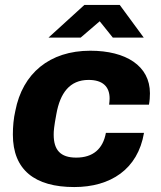

<svg xmlns="http://www.w3.org/2000/svg" viewBox="-20 -744 652 776"><path d="M176 -592H306L383 -658L436 -592H561L464 -724H321ZM280 12C426 12 537 -59 562 -207H408C396 -142 356 -107 288 -107C224 -107 197 -138 197 -200C197 -214 198 -231 208 -284C223 -367 261 -421 338 -421C395 -421 423 -394 423 -346C423 -338 422 -330 421 -321H582C585 -337 586 -352 586 -367C586 -478 489 -539 345 -539C180 -539 71 -447 42 -296C35 -266 32 -233 32 -200C32 -57 121 12 280 12Z"/></svg>

Font: Archivo ExtraBold
Style: Italic
Weight: 800
Italic angle: -10°
Designer: Hector Gatti
Foundry: Omnibus-Type
Version: Version 2.001